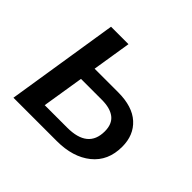

<svg xmlns="http://www.w3.org/2000/svg" viewBox="-121 -637 786 786"><g transform="rotate(45 272.0 -244.0)"><path d="M38 0 115 -488H216L189 -319H325Q408 -319 451.5 -279.5Q495 -240 495 -173Q495 -91 438.5 -45.5Q382 0 289 0ZM150 -69H280Q400 -69 400 -167Q400 -210 374 -230Q348 -250 300 -250H179Z"/></g></svg>

Font: Nunito Sans SemiBold
Style: Italic
Weight: 600
Italic angle: -9°
Designer: Vernon Adams
Foundry: Vernon Adams
Version: Version 3.006; ttfautohint (v1.8.3)